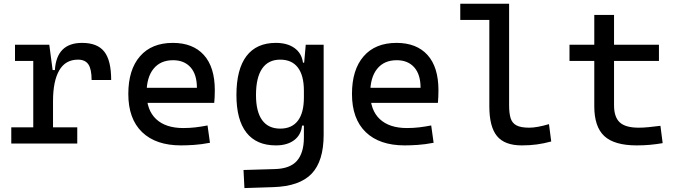

<svg xmlns="http://www.w3.org/2000/svg" viewBox="-20 -752 3556 1006"><path d="M257.8 -222.7 227.5 -384.8H267.6Q276.4 -527.3 410.2 -527.3Q490.2 -527.3 526.4 -481.4Q562.5 -435.5 562.5 -333H460Q460 -389.6 443.1 -414.6Q426.3 -439.5 388.7 -439.5Q322.8 -439.5 290.3 -383.1Q257.8 -326.7 257.8 -222.7ZM39.1 0V-85H384.8V0ZM154.3 0V-517.6H238.3L257.8 -369.1V0ZM58.6 -432.6V-517.6H231.4L241.2 -432.6Z M928.7 9.8Q796.4 9.8 724.4 -59.8Q652.3 -129.4 652.3 -259.8Q652.3 -386.7 713.4 -457Q774.4 -527.3 885.7 -527.3Q990.7 -527.3 1048.1 -463.9Q1105.5 -400.4 1105.5 -279.3Q1105.5 -243.7 1102.5 -212.9H739.3V-292H1011.7Q1011.7 -361.8 978.5 -399.2Q945.3 -436.5 886.7 -436.5Q820.8 -436.5 784.4 -391.6Q748 -346.7 748 -264.6Q748 -174.8 798.1 -127.9Q848.1 -81.1 940.4 -81.1Q972.7 -81.1 1003.9 -84.7Q1035.2 -88.4 1067.4 -94.7L1080.1 -3.9Q1034.2 4.9 996.1 7.3Q958 9.8 928.7 9.8Z M1260.7 233.4 1255.9 138.7 1421.9 133.8Q1500.5 131.3 1536.1 90.3Q1571.8 49.3 1572.3 -30.3V-408.2L1582 -517.6H1675.8V-45.9Q1675.8 92.3 1612.8 158.2Q1549.8 224.1 1412.1 228.5ZM1425.3 9.8Q1323.7 9.8 1271.2 -57.1Q1218.8 -124 1218.8 -253.9Q1218.8 -388.7 1271.2 -458Q1323.7 -527.3 1425.3 -527.3Q1485.8 -527.3 1523.4 -500Q1561 -472.7 1567.4 -423.8H1607.4L1572.3 -276.4Q1572.3 -356.4 1540.8 -397.9Q1509.3 -439.5 1448.2 -439.5Q1385.7 -439.5 1353.5 -392.6Q1321.3 -345.7 1321.3 -253.9Q1321.3 -167 1353.5 -122.6Q1385.7 -78.1 1448.2 -78.1Q1509.3 -78.1 1540.8 -119.6Q1572.3 -161.1 1572.3 -241.2L1607.4 -93.8H1562.5Q1557.6 -44.9 1521.2 -17.6Q1484.9 9.8 1425.3 9.8Z M2100.6 9.8Q1968.3 9.8 1896.2 -59.8Q1824.2 -129.4 1824.2 -259.8Q1824.2 -386.7 1885.3 -457Q1946.3 -527.3 2057.6 -527.3Q2162.6 -527.3 2220 -463.9Q2277.3 -400.4 2277.3 -279.3Q2277.3 -243.7 2274.4 -212.9H1911.1V-292H2183.6Q2183.6 -361.8 2150.4 -399.2Q2117.2 -436.5 2058.6 -436.5Q1992.7 -436.5 1956.3 -391.6Q1919.9 -346.7 1919.9 -264.6Q1919.9 -174.8 1970 -127.9Q2020 -81.1 2112.3 -81.1Q2144.5 -81.1 2175.8 -84.7Q2207 -88.4 2239.3 -94.7L2252 -3.9Q2206.1 4.9 2168 7.3Q2129.9 9.8 2100.6 9.8Z M2713.9 9.8Q2624 9.8 2584 -39.1Q2543.9 -87.9 2543.9 -195.3V-732.4H2647.5V-200.2Q2647.5 -159.2 2655.3 -133.3Q2663.1 -107.4 2685.8 -95.2Q2708.5 -83 2752.9 -83Q2793.5 -83 2856.4 -101.6L2868.2 -10.7Q2828.6 0 2792.2 4.9Q2755.9 9.8 2713.9 9.8ZM2391.6 -647.5V-732.4H2552.7V-647.5Z M3316.4 9.8Q3198.7 9.8 3146.2 -39.1Q3093.8 -87.9 3093.8 -195.3V-283.2H3197.3V-200.2Q3197.3 -138.7 3227.3 -110.8Q3257.3 -83 3326.2 -83Q3350.6 -83 3377.9 -85.7Q3405.3 -88.4 3440.4 -92.8L3452.1 -2Q3418 3.9 3385.5 6.8Q3353 9.8 3316.4 9.8ZM3093.8 -244.1V-673.8H3197.3V-244.1ZM2963.9 -432.6V-517.6H3432.6V-432.6Z"/></svg>

Font: Cascadia Mono
Style: Regular
Weight: 400
Monospace: yes
Designer: Aaron Bell
Foundry: Saja Typeworks
Version: Version 2102.003